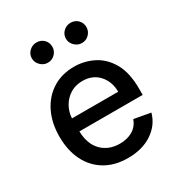

<svg xmlns="http://www.w3.org/2000/svg" viewBox="-182 -886 950 1019"><g transform="rotate(-30 293.5 -376.5)"><path d="M306.5 11Q226.2 11 168 -23.8Q109.7 -58.6 78.3 -121.6Q46.9 -184.7 46.9 -269.2Q46.9 -353 78.3 -416.9Q109.7 -480.8 166.4 -516.7Q223 -552.6 299 -552.6Q360.8 -552.6 416 -525Q471.2 -497.5 505.9 -437.3Q540.5 -377.1 540.5 -278.4V-240.8H152.7Q154.8 -161.9 197.1 -119.3Q239.3 -76.7 307.5 -76.7Q353 -76.7 386 -96.2Q419 -115.8 433.2 -154.5L533.7 -136.4Q515.6 -70 455.6 -29.5Q395.6 11 306.5 11ZM153.1 -320.3H436.4Q436.1 -382.8 398.8 -423.8Q361.5 -464.8 299.7 -464.8Q256.7 -464.8 224.6 -444.8Q192.5 -424.7 173.8 -391.9Q155.2 -359 153.1 -320.3ZM190.7 -639.9Q165.8 -639.9 146.8 -658.6Q127.8 -677.2 127.8 -702.1Q127.8 -728.3 146.8 -746.1Q165.8 -763.8 190.7 -763.8Q217.3 -763.8 235.3 -746.1Q253.2 -728.3 253.2 -702.1Q253.2 -677.2 235.3 -658.6Q217.3 -639.9 190.7 -639.9ZM399.5 -639.9Q374.6 -639.9 355.6 -658.6Q336.6 -677.2 336.6 -702.1Q336.6 -728.3 355.6 -746.1Q374.6 -763.8 399.5 -763.8Q426.1 -763.8 444.1 -746.1Q462 -728.3 462 -702.1Q462 -677.2 444.1 -658.6Q426.1 -639.9 399.5 -639.9Z"/></g></svg>

Font: Inter UI Medium
Style: Regular
Weight: 500
Designer: Rasmus Andersson
Foundry: rsms
Version: 3.2;8d6f07862